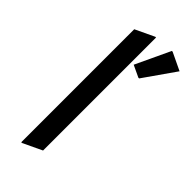

<svg xmlns="http://www.w3.org/2000/svg" viewBox="-250 -813 880 880"><g transform="rotate(45 190.5 -373.0)"><path d="M290 -764.6H294.9L380.9 -723.6L272.9 -569.3H268.1L210.9 -596.2ZM97.7 19.5V-712.9L190.4 -756.8H195.3V-24.4L102.5 19.5Z"/></g></svg>

Font: Nova Slim
Style: Book
Weight: 400
Version: Version 2.000